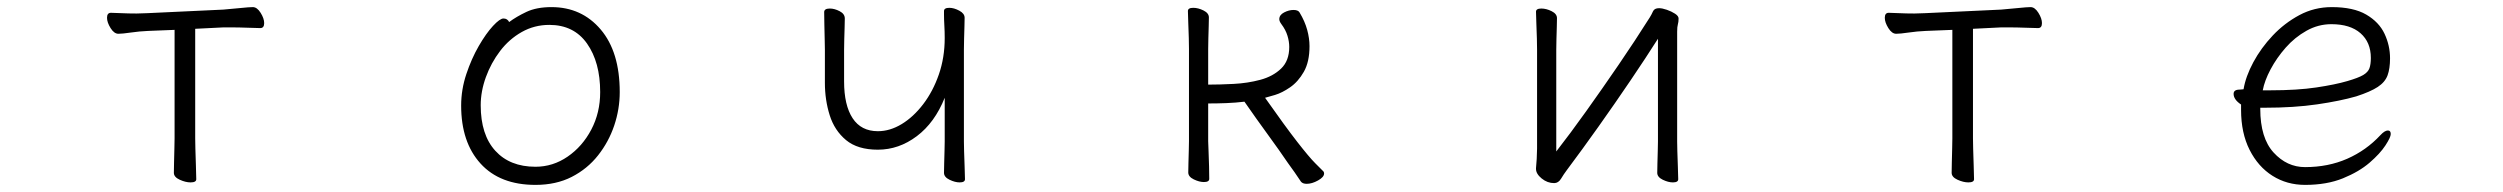

<svg xmlns="http://www.w3.org/2000/svg" viewBox="-20 -504 7040 540"><path d="M471 -420V-115Q471 -108 470.5 -87.5Q470 -67 469.5 -46.5Q469 -26 469 -18Q469 -6 485.5 1.5Q502 9 516 9Q532 9 532 0Q532 -13 531 -38Q530 -63 529.5 -86Q529 -109 529 -115V-423L609 -427H626Q652 -427 677.5 -426Q703 -425 712 -425Q723 -425 723 -439Q723 -452 713 -468Q703 -484 691 -484Q681 -484 657 -481.5Q633 -479 608 -477L395 -467Q388 -467 380 -466.5Q372 -466 364 -466Q341 -466 320.5 -467Q300 -468 292 -468Q281 -468 281 -454Q281 -441 291 -425Q301 -409 313 -409Q324 -409 348 -412.5Q372 -416 396 -417Z M1412 -442Q1407 -452 1396 -452Q1386 -452 1366.5 -431Q1347 -410 1326.5 -374.5Q1306 -339 1291.5 -295.5Q1277 -252 1277 -207Q1277 -104 1331.5 -44Q1386 16 1486 16Q1544 16 1588 -6.5Q1632 -29 1662 -67Q1692 -105 1707.5 -151Q1723 -197 1723 -245Q1723 -358 1669.5 -421Q1616 -484 1531 -484Q1489 -484 1460.5 -470.5Q1432 -457 1412 -442ZM1486 -35Q1414 -35 1373 -80Q1332 -125 1332 -208Q1332 -247 1346.5 -287Q1361 -327 1386.5 -360.5Q1412 -394 1447.5 -414Q1483 -434 1525 -434Q1594 -434 1631 -381.5Q1668 -329 1668 -245Q1668 -187 1643 -139.5Q1618 -92 1576.5 -63.5Q1535 -35 1486 -35Z M2637 -229V-106Q2637 -99 2636.5 -81Q2636 -63 2635.5 -44.5Q2635 -26 2635 -18Q2635 -6 2650.5 1.5Q2666 9 2679 9Q2694 9 2694 0Q2694 -12 2693 -35Q2692 -58 2691.5 -79Q2691 -100 2691 -106V-365Q2691 -377 2691.5 -395Q2692 -413 2692.5 -429.5Q2693 -446 2693 -454Q2693 -466 2678 -474Q2663 -482 2650 -482Q2635 -482 2635 -473V-463Q2635 -449 2636 -432Q2637 -415 2637 -397Q2637 -342 2620.5 -294.5Q2604 -247 2576.5 -211Q2549 -175 2516 -155Q2483 -135 2449 -135Q2402 -135 2378 -171.5Q2354 -208 2354 -275V-364Q2354 -376 2354.5 -393.5Q2355 -411 2355.5 -427.5Q2356 -444 2356 -452Q2356 -465 2341.5 -472.5Q2327 -480 2314 -480Q2298 -480 2298 -470Q2298 -459 2298.5 -435.5Q2299 -412 2299.5 -391Q2300 -370 2300 -364V-271Q2300 -223 2313.5 -180Q2327 -137 2359.5 -110Q2392 -83 2449 -83Q2508 -83 2558.5 -121Q2609 -159 2637 -229Z M3324 -366V-107Q3324 -100 3323.5 -82Q3323 -64 3322.5 -45.5Q3322 -27 3322 -19Q3322 -7 3337.5 0.5Q3353 8 3366 8Q3381 8 3381 -1Q3381 -13 3380.5 -36Q3380 -59 3379 -80Q3378 -101 3378 -107V-213Q3403 -213 3429 -214Q3455 -215 3480 -218Q3514 -169 3546.5 -124.5Q3579 -80 3602 -46Q3611 -34 3621 -19.5Q3631 -5 3639 7Q3644 13 3655 13Q3670 13 3687 3.5Q3704 -6 3704 -16Q3704 -21 3700 -24Q3696 -28 3679 -45Q3662 -62 3628.5 -105Q3595 -148 3538 -229Q3546 -231 3566 -237Q3586 -243 3608.5 -258.5Q3631 -274 3647 -302Q3663 -330 3663 -374Q3663 -396 3656.5 -420Q3650 -444 3635 -469Q3631 -476 3618 -476Q3605 -476 3591.5 -469Q3578 -462 3578 -450Q3578 -444 3584 -436Q3596 -420 3601 -403.5Q3606 -387 3606 -372Q3606 -333 3583 -311Q3560 -289 3524.5 -279.5Q3489 -270 3449.5 -268Q3410 -266 3378 -266V-366Q3378 -378 3378.5 -396Q3379 -414 3379.5 -430.5Q3380 -447 3380 -455Q3380 -467 3365 -474.5Q3350 -482 3336 -482Q3321 -482 3321 -473Q3321 -462 3322 -440Q3323 -418 3323.5 -397Q3324 -376 3324 -366Z M4643 -395V-106Q4643 -99 4642.5 -81Q4642 -63 4641.5 -44.5Q4641 -26 4641 -18Q4641 -6 4656.5 1.5Q4672 9 4685 9Q4700 9 4700 0Q4700 -12 4699 -35Q4698 -58 4697.5 -79Q4697 -100 4697 -106V-415Q4697 -429 4699 -435.5Q4701 -442 4701 -452Q4701 -459 4691 -465.5Q4681 -472 4668 -476.5Q4655 -481 4646 -481Q4633 -481 4629 -472Q4625 -463 4620 -455Q4579 -390 4532.5 -322Q4486 -254 4441 -191Q4396 -128 4357 -78V-364Q4357 -376 4357.5 -394Q4358 -412 4358.5 -428.5Q4359 -445 4359 -453Q4359 -465 4344 -472.5Q4329 -480 4315 -480Q4300 -480 4300 -471Q4300 -460 4301 -438Q4302 -416 4302.5 -395Q4303 -374 4303 -364V-86Q4303 -74 4302 -57Q4301 -40 4300 -31V-29Q4300 -15 4316 -2Q4332 11 4351 11Q4363 11 4370.5 -1.5Q4378 -14 4387 -26Q4429 -82 4475.5 -147.5Q4522 -213 4566 -278Q4610 -343 4643 -395Z M5471 -420V-115Q5471 -108 5470.5 -87.5Q5470 -67 5469.5 -46.5Q5469 -26 5469 -18Q5469 -6 5485.5 1.5Q5502 9 5516 9Q5532 9 5532 0Q5532 -13 5531 -38Q5530 -63 5529.5 -86Q5529 -109 5529 -115V-423L5609 -427H5626Q5652 -427 5677.5 -426Q5703 -425 5712 -425Q5723 -425 5723 -439Q5723 -452 5713 -468Q5703 -484 5691 -484Q5681 -484 5657 -481.5Q5633 -479 5608 -477L5395 -467Q5388 -467 5380 -466.5Q5372 -466 5364 -466Q5341 -466 5320.5 -467Q5300 -468 5292 -468Q5281 -468 5281 -454Q5281 -441 5291 -425Q5301 -409 5313 -409Q5324 -409 5348 -412.5Q5372 -416 5396 -417Z M6337 -201H6349Q6432 -201 6497 -210.5Q6562 -220 6607 -233Q6647 -246 6667.5 -259.5Q6688 -273 6695 -292Q6702 -311 6702 -340Q6702 -376 6686.5 -409Q6671 -442 6635 -463Q6599 -484 6538 -484Q6489 -484 6447 -461.5Q6405 -439 6372 -404Q6339 -369 6317.5 -329Q6296 -289 6290 -253Q6290 -253 6285.5 -252.5Q6281 -252 6279 -252Q6262 -252 6262 -240Q6262 -224 6283 -210V-195Q6283 -130 6307 -82.5Q6331 -35 6371.5 -9.5Q6412 16 6463 16Q6524 16 6569.5 -2.5Q6615 -21 6644.5 -46.5Q6674 -72 6689 -95Q6704 -118 6704 -127Q6704 -137 6696 -137Q6687 -137 6675 -124Q6635 -81 6581.5 -57.5Q6528 -34 6463 -34Q6412 -34 6374.5 -75Q6337 -116 6337 -198ZM6365 -250H6344Q6349 -277 6366 -309Q6383 -341 6408.5 -370Q6434 -399 6467 -417.5Q6500 -436 6537 -436Q6590 -436 6619 -410.5Q6648 -385 6648 -341Q6648 -323 6644 -312Q6640 -301 6626.5 -293Q6613 -285 6582 -276Q6548 -266 6494.5 -258Q6441 -250 6365 -250Z"/></svg>

Font: Klee One
Style: Regular
Weight: 400
Designer: Fontworks Inc.
Foundry: Fontworks Inc.
Version: Version 1.100